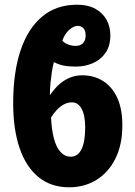

<svg xmlns="http://www.w3.org/2000/svg" viewBox="-20 -786 574 816"><path d="M209 -522Q204 -504 200.5 -481Q197 -458 194.5 -433Q192 -408 192 -381Q208 -405 228 -424Q248 -443 273.5 -454.5Q299 -466 329 -466Q379 -466 417.5 -442Q456 -418 478 -371Q500 -324 500 -253Q500 -171 470.5 -112Q441 -53 390 -21.5Q339 10 274 10Q197 10 144 -33Q91 -76 63.5 -156Q36 -236 36 -348Q36 -477 67 -570.5Q98 -664 158.5 -715Q219 -766 308 -766Q353 -766 384.5 -749Q416 -732 432.5 -702.5Q449 -673 449 -636Q449 -591 428.5 -561.5Q408 -532 374.5 -517.5Q341 -503 303 -503Q272 -503 251.5 -507Q231 -511 209 -522ZM281 -120Q310 -120 326 -151Q342 -182 342 -245Q342 -296 327 -323.5Q312 -351 286 -351Q268 -351 252 -342.5Q236 -334 222.5 -320Q209 -306 197 -287Q199 -238 208.5 -200Q218 -162 236.5 -141Q255 -120 281 -120ZM311 -676Q298 -676 285 -667.5Q272 -659 261.5 -645Q251 -631 245 -613Q255 -602 270.5 -596.5Q286 -591 302 -591Q322 -591 333 -603Q344 -615 344 -635Q344 -656 334.5 -666Q325 -676 311 -676Z"/></svg>

Font: Noto Sans Display Condensed ExtraBold
Style: Regular
Weight: 800
Width: 3
Designer: Monotype Design Team
Foundry: Monotype Imaging Inc.
Version: Version 2.003